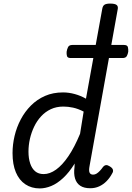

<svg xmlns="http://www.w3.org/2000/svg" viewBox="-20 -1035 736 1072"><path d="M202 17Q156 17 121.5 -6Q87 -29 68.5 -73Q50 -117 50 -180Q50 -228 61.5 -276.5Q73 -325 96 -368.5Q119 -412 153 -446Q187 -480 231.5 -499.5Q276 -519 332 -519Q364 -519 397 -510Q430 -501 460 -484L551 -986Q554 -1003 564 -1009Q574 -1015 595 -1015Q622 -1015 631.5 -1007Q641 -999 637 -982L480 -108Q475 -83 480 -71.5Q485 -60 500 -60Q510 -60 519 -65.5Q528 -71 537.5 -81Q547 -91 556 -104Q563 -112 572 -113Q581 -114 593 -106Q608 -97 610.5 -87Q613 -77 607 -68Q594 -43 575.5 -24Q557 -5 534 5.5Q511 16 484 16Q449 16 428 2Q407 -12 399 -38.5Q391 -65 396 -102Q396 -108 396.5 -112.5Q397 -117 397 -122Q366 -72 332.5 -41Q299 -10 266 3.5Q233 17 202 17ZM139 -188Q139 -151 148.5 -122.5Q158 -94 176.5 -78.5Q195 -63 224 -63Q258 -63 293 -88Q328 -113 362 -163Q396 -213 427 -288L447 -412Q416 -428 388 -434Q360 -440 334 -440Q295 -440 264 -425.5Q233 -411 209.5 -385.5Q186 -360 170.5 -327.5Q155 -295 147 -259.5Q139 -224 139 -188ZM375 -711Q357 -711 354 -722Q351 -733 352 -746Q354 -760 360 -772Q366 -784 384 -784H672Q691 -784 694 -772Q697 -760 696 -746Q694 -733 688 -722Q682 -711 664 -711Z"/></svg>

Font: Playwrite ZA
Style: Regular
Weight: 400
Designer: Veronika Burian, José Scaglione
Foundry: TypeTogether
Version: Version 1.002